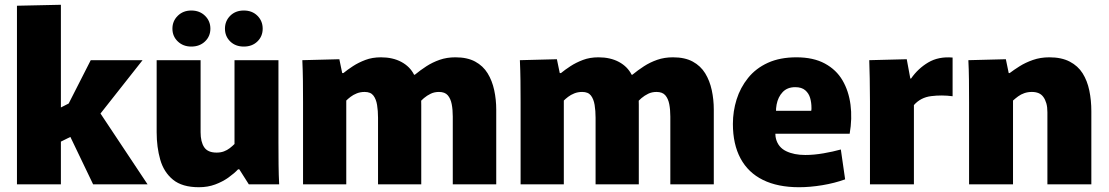

<svg xmlns="http://www.w3.org/2000/svg" viewBox="-20 -772 4642 804"><path d="M51 -748 235 -752V-322L306 -358L248 -300L360 -520H577L368 -255V-346L598 0H370L240 -271L322 -222L235 -179V0H51Z M813 12Q743 12 704.5 -19.5Q666 -51 651 -103.5Q636 -156 636 -218V-520H820V-218Q820 -178 835 -155.5Q850 -133 887 -133Q904 -133 917.5 -138Q931 -143 942 -151.5Q953 -160 962 -169V-520H1146V-178Q1146 -127 1146.5 -82.5Q1147 -38 1149 0H1022L982 -63H977Q961 -46 936.5 -28.5Q912 -11 881 0.5Q850 12 813 12ZM781 -577Q747 -577 724.5 -598.5Q702 -620 702 -652Q702 -684 724.5 -706Q747 -728 781 -728Q816 -728 838.5 -706Q861 -684 861 -652Q861 -620 838.5 -598.5Q816 -577 781 -577ZM1001 -577Q966 -577 944 -598.5Q922 -620 922 -652Q922 -684 944 -706Q966 -728 1001 -728Q1036 -728 1058 -706Q1080 -684 1080 -652Q1080 -620 1058 -598.5Q1036 -577 1001 -577Z M1249 -343Q1249 -392 1248.5 -433.5Q1248 -475 1246 -520L1401 -524L1413 -466H1418Q1435 -480 1458 -495Q1481 -510 1510 -521Q1539 -532 1575 -532Q1625 -532 1661 -512.5Q1697 -493 1714 -459H1717Q1740 -478 1765.5 -494.5Q1791 -511 1821 -521.5Q1851 -532 1887 -532Q1937 -532 1970 -514Q2003 -496 2022 -465Q2041 -434 2049.5 -394.5Q2058 -355 2058 -313V0H1876V-284Q1876 -313 1871.5 -336Q1867 -359 1855 -373Q1843 -387 1818 -387Q1799 -387 1783.5 -379.5Q1768 -372 1755 -361Q1742 -350 1733 -338L1743 -385Q1744 -353 1744 -332.5Q1744 -312 1744 -282V0H1563V-279Q1563 -308 1559 -332.5Q1555 -357 1543.5 -372Q1532 -387 1507 -387Q1489 -387 1474 -381Q1459 -375 1448 -366.5Q1437 -358 1430 -351V0H1249Z M2160 -343Q2160 -392 2159.5 -433.5Q2159 -475 2157 -520L2312 -524L2324 -466H2329Q2346 -480 2369 -495Q2392 -510 2421 -521Q2450 -532 2486 -532Q2536 -532 2572 -512.5Q2608 -493 2625 -459H2628Q2651 -478 2676.5 -494.5Q2702 -511 2732 -521.5Q2762 -532 2798 -532Q2848 -532 2881 -514Q2914 -496 2933 -465Q2952 -434 2960.5 -394.5Q2969 -355 2969 -313V0H2787V-284Q2787 -313 2782.5 -336Q2778 -359 2766 -373Q2754 -387 2729 -387Q2710 -387 2694.5 -379.5Q2679 -372 2666 -361Q2653 -350 2644 -338L2654 -385Q2655 -353 2655 -332.5Q2655 -312 2655 -282V0H2474V-279Q2474 -308 2470 -332.5Q2466 -357 2454.5 -372Q2443 -387 2418 -387Q2400 -387 2385 -381Q2370 -375 2359 -366.5Q2348 -358 2341 -351V0H2160Z M3326 12Q3237 12 3175 -18.5Q3113 -49 3081 -108.5Q3049 -168 3049 -253Q3049 -306 3064.5 -355.5Q3080 -405 3112.5 -445.5Q3145 -486 3195.5 -509Q3246 -532 3315 -532Q3386 -532 3434 -506Q3482 -480 3508 -435.5Q3534 -391 3541.5 -333.5Q3549 -276 3538 -212H3145L3245 -286Q3220 -226 3229.5 -190.5Q3239 -155 3272 -139Q3305 -123 3352 -123Q3388 -123 3428.5 -130Q3469 -137 3501 -146L3519 -21Q3475 -5 3423.5 3.5Q3372 12 3326 12ZM3146 -308H3377Q3378 -312 3378 -315Q3378 -318 3378 -321Q3378 -342 3372.5 -361.5Q3367 -381 3352 -394Q3337 -407 3310 -407Q3277 -407 3257.5 -386.5Q3238 -366 3232 -334Q3226 -302 3234 -268Z M3623 0V-347Q3623 -404 3622 -444.5Q3621 -485 3620 -520L3777 -524L3792 -443H3795Q3824 -485 3867 -510.5Q3910 -536 3969 -531V-369Q3924 -375 3879.5 -369.5Q3835 -364 3807 -332V0Z M4038 -342Q4038 -393 4037.5 -437.5Q4037 -482 4035 -520L4192 -524L4204 -466H4208Q4225 -479 4249.5 -494.5Q4274 -510 4305.5 -521Q4337 -532 4374 -532Q4425 -532 4459.5 -514Q4494 -496 4513.5 -465Q4533 -434 4541.5 -393Q4550 -352 4550 -306V0H4366V-302Q4366 -324 4361.5 -339.5Q4357 -355 4349 -366Q4341 -377 4329 -382Q4317 -387 4301 -387Q4284 -387 4269.5 -382Q4255 -377 4243.5 -368.5Q4232 -360 4222 -351V0H4038Z"/></svg>

Font: Murecho Thin ExtraBold
Style: Regular
Weight: 800
Version: Version 1.010